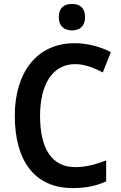

<svg xmlns="http://www.w3.org/2000/svg" viewBox="-20 -1009 613 973"><path d="M345 -989C305 -989 278 -970 278 -922C278 -876 306 -855 345 -855C384 -855 411 -876 411 -922C411 -970 384 -989 345 -989ZM361 -684C409 -684 457 -665 501 -642L542 -745C486 -773 423 -790 358 -790C162 -790 55 -636 55 -423C55 -197 153 -56 348 -56C415 -56 466 -66 518 -90V-196C463 -175 414 -162 362 -162C241 -162 183 -258 183 -422C183 -578 244 -684 361 -684Z"/></svg>

Font: Noto Sans Malayalam UI SemiCondensed SemiBold
Style: Regular
Weight: 600
Width: 4
Designer: Jelle Bosma - Monotype Design Team
Foundry: Monotype Imaging Inc.
Version: Version 2.104